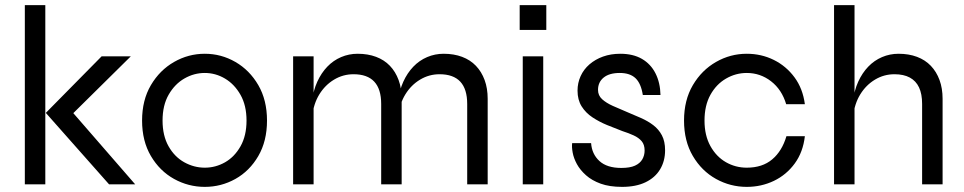

<svg xmlns="http://www.w3.org/2000/svg" viewBox="-20 -720 3767 750"><path d="M77 -700H157V0H77ZM491 -500 241 -253 243 -305 508 0H406L159 -279L377 -500Z M780 10Q716 10 660 -21Q604 -52 569.5 -110.5Q535 -169 535 -249Q535 -329 569.5 -387.5Q604 -446 660 -478Q716 -510 780 -510Q844 -510 899.5 -478Q955 -446 989 -387.5Q1023 -329 1023 -249Q1023 -169 989 -110.5Q955 -52 899.5 -21Q844 10 780 10ZM780 -65Q822 -65 859 -86Q896 -107 919.5 -148.5Q943 -190 943 -249Q943 -308 919.5 -349.5Q896 -391 859 -413Q822 -435 780 -435Q738 -435 700.5 -413.5Q663 -392 639 -350.5Q615 -309 615 -249Q615 -190 638.5 -148.5Q662 -107 700 -86Q738 -65 780 -65Z M1125 -500H1205V0H1125ZM1377 -510Q1417 -510 1449 -498Q1481 -486 1503 -463Q1525 -440 1537 -407.5Q1549 -375 1549 -334V0H1469V-314Q1469 -372 1442 -401Q1415 -430 1361 -430Q1320 -430 1285 -409Q1250 -388 1227.5 -351.5Q1205 -315 1200 -267L1199 -325Q1204 -367 1219.5 -401Q1235 -435 1258.5 -459.5Q1282 -484 1312.5 -497Q1343 -510 1377 -510ZM1713 -510Q1753 -510 1785 -498Q1817 -486 1839 -463Q1861 -440 1873 -407.5Q1885 -375 1885 -334V0H1805V-314Q1805 -372 1778 -401Q1751 -430 1697 -430Q1656 -430 1621 -409Q1586 -388 1563.5 -351.5Q1541 -315 1536 -267L1535 -325Q1540 -367 1555.5 -401Q1571 -435 1594.5 -459.5Q1618 -484 1648.5 -497Q1679 -510 1713 -510Z M2114 -700V-603H2010V-700ZM2022 -500H2102V0H2022Z M2215 -161H2289Q2292 -118 2321.5 -91Q2351 -64 2407 -64Q2441 -64 2460.5 -73Q2480 -82 2489 -97.5Q2498 -113 2498 -132Q2498 -155 2486.5 -168.5Q2475 -182 2455.5 -191Q2436 -200 2411 -208Q2382 -219 2351.5 -231.5Q2321 -244 2294.5 -261.5Q2268 -279 2252 -304.5Q2236 -330 2236 -366Q2236 -396 2248 -422.5Q2260 -449 2282.5 -468.5Q2305 -488 2335.5 -499Q2366 -510 2403 -510Q2453 -510 2487.5 -490Q2522 -470 2540.5 -433.5Q2559 -397 2560 -349H2491Q2484 -394 2462.5 -414.5Q2441 -435 2401 -435Q2360 -435 2338 -417Q2316 -399 2316 -369Q2316 -347 2332 -332.5Q2348 -318 2373.5 -306.5Q2399 -295 2428 -283Q2457 -271 2484 -259Q2511 -247 2532 -231Q2553 -215 2565.5 -191.5Q2578 -168 2578 -133Q2578 -91 2558.5 -58.5Q2539 -26 2501.5 -8Q2464 10 2410 10Q2361 10 2326.5 -2.5Q2292 -15 2269 -35.5Q2246 -56 2233.5 -79Q2221 -102 2217 -124Q2213 -146 2215 -161Z M3124 -188Q3117 -126 3084.5 -81.5Q3052 -37 3003 -13.5Q2954 10 2897 10Q2833 10 2777 -21Q2721 -52 2686.5 -110.5Q2652 -169 2652 -249Q2652 -329 2686.5 -387.5Q2721 -446 2777 -478Q2833 -510 2897 -510Q2954 -510 3002.5 -486Q3051 -462 3083.5 -418Q3116 -374 3124 -313H3051Q3034 -370 2992 -402.5Q2950 -435 2897 -435Q2854 -435 2816 -413Q2778 -391 2755 -349.5Q2732 -308 2732 -249Q2732 -191 2755 -149.5Q2778 -108 2815.5 -86.5Q2853 -65 2897 -65Q2958 -65 2996.5 -97.5Q3035 -130 3052 -188Z M3582 0V-314Q3582 -353 3570 -378.5Q3558 -404 3534 -417Q3510 -430 3474 -430Q3433 -430 3398 -409Q3363 -388 3340.5 -351.5Q3318 -315 3313 -267L3312 -325Q3317 -367 3332.5 -401Q3348 -435 3371.5 -459.5Q3395 -484 3425.5 -497Q3456 -510 3490 -510Q3530 -510 3562 -498Q3594 -486 3616 -463Q3638 -440 3650 -407.5Q3662 -375 3662 -334V0ZM3238 0V-700H3318V0Z"/></svg>

Font: Syne
Style: Regular
Weight: 400
Designer: Lucas Descroix
Foundry: Bonjour Monde
Version: Version 2.200